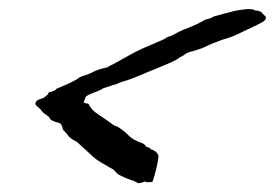

<svg xmlns="http://www.w3.org/2000/svg" viewBox="-20 -534 617 431"><path d="M76.2 -313.5Q88.9 -321.8 88.4 -324.2Q87.4 -327.1 95.7 -328.1Q105.5 -332 105.5 -333Q105.5 -334.5 107.4 -335Q124 -341.8 136.7 -347.7Q149.4 -353.5 160.2 -361.3Q168 -363.8 175.3 -366.5Q182.6 -369.1 189 -372.6Q202.1 -378.9 220.7 -382.8Q223.6 -384.8 227.3 -386.7Q231 -388.7 235.4 -390.6L274.9 -412.6Q294.4 -423.3 315.4 -431.6L332 -439Q336.4 -440.9 340.6 -442.6Q344.7 -444.3 348.6 -446.3Q351.6 -448.2 355 -450.2Q358.4 -452.1 363.3 -453.1Q372.1 -458 381.6 -462.6Q391.1 -467.3 401.9 -471.2Q423.3 -479.5 441.4 -490.2Q454.1 -492.7 460 -497.1Q469.2 -499.5 478.3 -502Q487.3 -504.4 496.1 -506.8Q504.9 -509.3 514.9 -511Q524.9 -512.7 536.1 -513.7Q542.5 -513.7 545.9 -513.2Q550.8 -512.7 550.8 -510.7Q564 -510.3 567.9 -505.4Q572.8 -499.5 576.2 -497.1Q579.1 -490.2 569.8 -484.9Q560.5 -479.5 549.8 -474.6Q531.2 -465.8 513.7 -457.5Q496.1 -449.2 480.5 -445.3Q469.7 -441.4 460.4 -437.7Q451.2 -434.1 443.4 -430.2Q429.2 -423.3 408.2 -418Q404.8 -417 401.6 -415.8Q398.4 -414.6 396 -412.6Q393.6 -410.6 390.4 -408.9Q387.2 -407.2 383.8 -405.3Q374.5 -398.4 360.8 -392.6L333 -380.9Q324.2 -377.4 315.9 -374Q307.6 -370.6 299.8 -367.2Q292 -363.8 283.2 -360.4Q274.4 -356.9 264.6 -353.5Q253.9 -350.6 249 -348.6Q244.1 -346.7 240.2 -344.7Q231.4 -342.8 225.6 -340.3Q219.2 -337.9 211.9 -335.9Q204.1 -330.6 192.4 -326.7Q180.7 -322.8 172.9 -317.4Q170.9 -312.5 169.9 -310.1Q168.9 -307.6 168 -303.7Q173.3 -301.8 175.8 -301.8Q177.7 -301.8 178.7 -300.8Q184.1 -288.1 200.2 -277.3Q208.5 -272 216.3 -266.6Q224.1 -261.2 231.4 -255.9Q235.4 -252 243.2 -250Q258.3 -240.7 268.1 -230.5Q278.3 -219.7 298.8 -212.9Q306.2 -209.5 308.6 -204.1Q315.9 -203.6 318.4 -199.2Q333.5 -194.3 335.9 -183.6Q335.4 -177.2 332.8 -164.6Q330.1 -151.9 326.9 -140.1Q323.7 -128.4 321.3 -125Q317.9 -126 312.5 -125Q307.1 -124 306.6 -127Q292.5 -121.1 288.6 -123.5Q283.7 -126.5 280.3 -127.9Q264.2 -133.3 260.3 -135.3L251 -139.6Q243.2 -143.6 239.3 -148.4Q235.8 -153.8 227.5 -157.2Q222.7 -160.2 217.8 -163.1Q212.9 -166 207.5 -168.9Q202.6 -171.9 198 -175Q193.4 -178.2 189.5 -181.6Q184.1 -186.5 179.2 -191.2Q174.3 -195.8 169.9 -199.7L152.3 -215.8Q139.6 -221.7 133.8 -228.5Q131.8 -231.9 127 -236.8Q122.6 -241.2 121.1 -243.2Q119.1 -256.8 111.8 -258.3Q104.5 -259.8 98.6 -262.7Q93.8 -264.6 92.3 -267.6Q90.8 -270.5 88.9 -272.5Q77.1 -280.3 75.2 -283.2Q72.3 -287.1 70.3 -289.1Q65.9 -293.5 63 -295.9Q58.6 -299.3 59.6 -302.7Q61.5 -310.5 76.2 -313.5Z"/></svg>

Font: Freehand
Style: Regular
Weight: 400
Designer: Danh Hong
Version: Version 8.001; ttfautohint (v1.8.3)